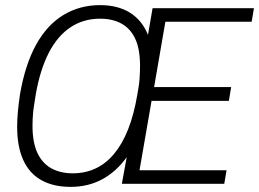

<svg xmlns="http://www.w3.org/2000/svg" viewBox="-20 -718 1012 750"><path d="M256 12Q189 12 142 -14Q95 -40 71 -92.5Q47 -145 47 -223Q47 -252 50 -283.5Q53 -315 58 -349Q78 -465 120.5 -542.5Q163 -620 227 -659Q291 -698 371 -698Q440 -698 487.5 -668.5Q535 -639 558 -582L576 -686H972L963 -633H626L582 -378H883L874 -324H572L525 -53H865L856 0H456L475 -104Q434 -47 379 -17.5Q324 12 256 12ZM264 -41Q313 -41 353.5 -60Q394 -79 426 -117.5Q458 -156 480.5 -213Q503 -270 516 -346Q519 -363 521.5 -378.5Q524 -394 525 -408Q526 -422 526.5 -435.5Q527 -449 527 -461Q527 -526 508.5 -566Q490 -606 455 -625.5Q420 -645 371 -645Q306 -645 255.5 -611.5Q205 -578 171 -512.5Q137 -447 120 -351Q117 -330 114 -312.5Q111 -295 109.5 -280Q108 -265 107.5 -251.5Q107 -238 107 -226Q107 -162 126 -121Q145 -80 180.5 -60.5Q216 -41 264 -41Z"/></svg>

Font: Archivo Condensed ExtraLight
Style: Italic
Weight: 250
Width: 3
Italic angle: -10°
Designer: Hector Gatti
Foundry: Omnibus-Type
Version: Version 2.001